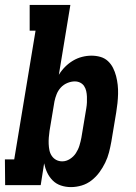

<svg xmlns="http://www.w3.org/2000/svg" viewBox="-35 -755 555 783"><path d="M254 8Q233 8 213.5 1.5Q194 -5 180 -19Q166 -33 157.5 -51Q149 -69 145 -89L131 0H-14L-15 -105H23L110 -630H86V-735H252L205 -450Q216 -468 230.5 -482.5Q245 -497 262.5 -507.5Q280 -518 299.5 -523Q319 -528 338 -528Q357 -528 374.5 -523Q392 -518 405 -506Q418 -494 426 -478Q434 -462 438.5 -444.5Q443 -427 445 -409Q447 -391 446.5 -372Q446 -353 444 -334Q442 -315 439 -297L419 -177Q415 -155 409.5 -133.5Q404 -112 394 -91.5Q384 -71 370.5 -52.5Q357 -34 338.5 -19.5Q320 -5 298 1.5Q276 8 254 8ZM219 -97Q235 -97 250 -106.5Q265 -116 274.5 -130.5Q284 -145 289 -161.5Q294 -178 297 -194L317 -314Q319 -326 319.5 -337.5Q320 -349 319.5 -361Q319 -373 316.5 -384Q314 -395 308 -404Q302 -413 292 -418Q282 -423 270 -423Q255 -423 239.5 -416.5Q224 -410 213 -398Q202 -386 196 -371Q190 -356 187 -341L167 -221Q165 -207 164 -194Q163 -181 163.5 -168Q164 -155 166.5 -142.5Q169 -130 176 -119.5Q183 -109 194 -103Q205 -97 219 -97Z"/></svg>

Font: Iosevka Curly Slab Extrabold
Style: Italic
Weight: 800
Italic angle: -9°
Monospace: yes
Designer: Belleve Invis
Foundry: Belleve Invis
Version: Version 22.1.2; ttfautohint (v1.8.4)